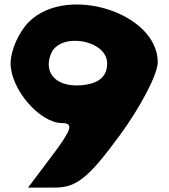

<svg xmlns="http://www.w3.org/2000/svg" viewBox="-20 -899 763 869"><path d="M111 -800C64 -753 28 -670 28 -612C28 -495 160 -342 261 -342C314 -342 305 -313 217 -196L107 -50H228C326 -50 380 -93 521 -285C616 -414 694 -564 694 -617C694 -842 282 -971 111 -800ZM465 -612C465 -556 432 -525 365 -515C244 -498 174 -561 210 -654C249 -756 465 -720 465 -612Z"/></svg>

Font: Hussar Skorodowane
Style: Bold
Weight: 700
Foundry: Cannot Into Space Fonts
Version: Version 0.892